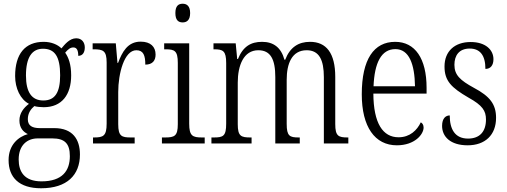

<svg xmlns="http://www.w3.org/2000/svg" viewBox="-20 -768 2714 1028"><path d="M200 240C339 240 408 169 408 59C408 -22 369 -82 271 -82H194C152 -82 129 -95 129 -130C129 -163 146 -185 164 -200C175 -196 200 -194 214 -194C312 -194 361 -262 361 -364C361 -424 347 -460 329 -486C345 -505 357 -514 373 -514C392 -514 399 -497 399 -469C423 -469 434 -488 434 -514C434 -540 419 -563 388 -563C352 -563 326 -529 309 -509C289 -529 255 -544 214 -544C114 -544 61 -479 61 -361C61 -295 89 -236 135 -212C107 -191 84 -162 84 -123C84 -82 106 -61 129 -50C79 -36 26 7 26 89C26 182 82 240 200 240ZM212 -230C150 -230 119 -274 119 -364C119 -462 152 -507 210 -507C273 -507 302 -466 302 -365C302 -272 274 -230 212 -230ZM202 203C110 203 80 151 80 86C80 8 127 -27 182 -27H260C326 -27 354 0 354 68C354 146 314 203 202 203Z M478 0H701V-32H681C632 -32 613 -38 613 -103V-275C613 -374 645 -499 710 -499C748 -499 758 -471 758 -422C797 -422 813 -444 813 -476C813 -517 787 -545 733 -545C663 -545 634 -489 612 -431H609L600 -536H476V-504H481C532 -504 551 -497 551 -433V-106C551 -39 532 -32 483 -32H478Z M958 -648C980 -648 998 -660 998 -698C998 -736 980 -748 958 -748C935 -748 919 -736 919 -698C919 -660 935 -648 958 -648ZM847 0H1076V-32H1062C1011 -32 993 -40 993 -106V-536H859V-504H867C915 -504 932 -496 932 -431V-103C932 -39 914 -32 863 -32H847Z M1112 0H1327V-32H1322C1271 -32 1253 -38 1253 -103V-326C1253 -417 1284 -499 1363 -499C1429 -499 1454 -450 1454 -355V0H1585V-32H1580C1531 -32 1515 -39 1515 -105V-341C1515 -426 1542 -499 1622 -499C1689 -499 1714 -447 1714 -355V0H1845V-32H1842C1792 -32 1775 -39 1775 -104V-356C1775 -484 1727 -544 1640 -544C1579 -544 1533 -516 1507 -448H1503C1485 -514 1444 -544 1383 -544C1323 -544 1281 -519 1254 -452H1250L1242 -536H1123V-504H1127C1174 -504 1191 -496 1191 -430V-106C1191 -39 1175 -32 1125 -32H1112Z M2105 10C2201 10 2248 -49 2248 -85C2248 -100 2241 -109 2233 -113C2213 -71 2175 -33 2114 -33C2030 -33 1980 -107 1979 -267H2264V-298C2264 -455 2202 -544 2096 -544C1982 -544 1917 -451 1917 -263C1917 -89 1987 10 2105 10ZM2202 -306H1980C1985 -431 2021 -505 2097 -505C2171 -505 2200 -424 2202 -306Z M2484 10C2577 10 2636 -45 2636 -137C2636 -209 2604 -252 2517 -298C2444 -338 2413 -366 2413 -421C2413 -471 2438 -508 2495 -508C2550 -508 2579 -472 2579 -399C2607 -399 2622 -419 2622 -451C2622 -501 2580 -543 2500 -543C2415 -543 2360 -494 2360 -412C2360 -335 2396 -299 2489 -245C2563 -204 2582 -175 2582 -128C2582 -64 2549 -26 2486 -26C2416 -26 2388 -76 2388 -150C2367 -150 2347 -135 2347 -94C2347 -36 2392 10 2484 10Z"/></svg>

Font: Noto Serif Sinhala Condensed Light
Style: Regular
Weight: 300
Width: 3
Designer: Jelle Bosma - Monotype Design Team
Foundry: Monotype Imaging Inc.
Version: Version 2.007